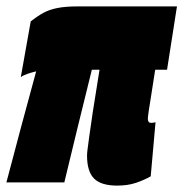

<svg xmlns="http://www.w3.org/2000/svg" viewBox="-25 -570 573 600"><path d="M341 10Q291 10 269 -12Q247 -34 247 -84Q247 -91 248.5 -102.5Q250 -114 253.5 -140.5Q257 -167 264.5 -217Q272 -267 286 -352H262Q240 -263 218.5 -175.5Q197 -88 176 0H-5Q18 -87 41 -173.5Q64 -260 88 -347Q75 -344 61.5 -339.5Q48 -335 40 -329L71 -503Q91 -519 110 -529.5Q129 -540 154.5 -545Q180 -550 218 -550H528L497 -352H460Q452 -299 447 -269Q442 -239 440 -225Q438 -211 437.5 -206Q437 -201 437 -199Q437 -186 447 -186Q454 -186 461 -188L446 -19Q425 -7 399.5 1.5Q374 10 341 10Z"/></svg>

Font: Georama Semi Condensed Black
Style: Italic
Weight: 900
Width: 4
Italic angle: -9°
Designer: Jean-Baptiste Levee
Foundry: Production Type
Version: Version 1.000